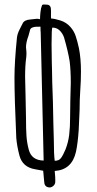

<svg xmlns="http://www.w3.org/2000/svg" viewBox="-20 -805 431 849"><path d="M177 9Q176 7 174 -17Q172 -41 171 -50Q163 -52 135.5 -56.5Q108 -61 90.5 -76Q73 -91 66 -117Q55 -159 52 -195Q44 -373 44 -461Q44 -531 55 -639Q57 -656 67 -675.5Q77 -695 80 -701Q87 -717 115 -719Q142 -722 144 -722Q149 -722 157 -720Q157 -734 159 -752Q161 -770 165 -779Q166 -783 168 -784Q170 -785 175 -785H179Q194 -785 198 -781Q204 -777 205 -766.5Q206 -756 205.5 -743Q205 -730 206 -723Q220 -723 247 -714.5Q274 -706 292 -685Q307 -668 314.5 -646Q322 -624 329 -592Q338 -547 338 -488Q338 -448 335 -407Q332 -364 332 -319Q330 -261 328 -230Q324 -171 316 -134Q298 -54 222 -49Q223 -41 224 -23.5Q225 -6 224 4Q222 12 215.5 17.5Q209 23 201 24Q182 24 177 9ZM160 -660Q159 -669 159 -687Q137 -688 125 -684Q113 -680 112 -669L106 -647Q95 -618 95 -596Q95 -589 96 -585Q97 -579 97 -565Q97 -556 96 -551Q91 -516 91 -466Q91 -439 93 -381Q95 -313 95 -281Q95 -235 97 -204.5Q99 -174 107 -144Q119 -96 173 -95ZM270 -145Q282 -176 286 -209.5Q290 -243 290 -287L291 -362Q293 -414 293 -439Q293 -494 288 -534Q281 -578 263 -640Q256 -659 243 -671Q230 -683 212 -683Q208 -683 208 -609Q208 -566 209 -533.5Q210 -501 210 -494Q210 -458 214 -354L216 -258L218 -186Q218 -123 222 -94Q241 -94 250 -106.5Q259 -119 270 -145Z"/></svg>

Font: Amatic SC
Style: Bold
Weight: 700
Designer: Multiple Designers
Foundry: Vernon Adams
Version: Version 2.505